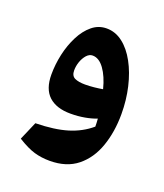

<svg xmlns="http://www.w3.org/2000/svg" viewBox="-73 -1060 355 416"><g transform="rotate(20 105.0 -852.0)"><path d="M86.5 -695.9Q67.6 -695.9 51 -700.7Q34.4 -705.5 11.7 -719.7L29.9 -761.9Q73.6 -762.7 103.1 -771.7Q132.6 -780.7 154.5 -799.4Q154.5 -803.9 154.3 -808.3Q154.1 -812.7 153.7 -817.6Q141.8 -812.9 126.7 -810.2Q111.5 -807.4 94.1 -807.4Q61.5 -807.4 43.9 -823.6Q26.4 -839.8 26.4 -873.1Q26.4 -896.3 31.6 -920Q36.9 -943.8 47.1 -963.7Q57.2 -983.6 71.9 -995.7Q86.5 -1007.8 105.3 -1007.8Q125.6 -1007.8 142.6 -994.6Q159.6 -981.5 172.1 -958.5Q184.6 -935.6 191.5 -906.1Q198.4 -876.6 198.4 -844.1Q198.4 -803.1 186.6 -769.4Q174.8 -735.7 150.1 -715.8Q125.4 -695.9 86.5 -695.9ZM142.6 -881.3Q135.7 -908.6 123.6 -925.4Q111.5 -942.2 96.7 -942.2Q89.1 -942.2 82.9 -935.4Q76.8 -928.5 73.2 -918.5Q69.7 -908.4 69.7 -898.4Q69.7 -885.7 78.4 -881.6Q87.1 -877.5 102.3 -877.5Q112.1 -877.5 122.9 -878.6Q133.6 -879.7 142.6 -881.3Z"/></g></svg>

Font: Pinar-DS2-FD ExtraBold
Style: Regular
Weight: 800
Designer: Amin Abedi
Version: Version 3.000